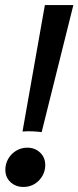

<svg xmlns="http://www.w3.org/2000/svg" viewBox="-20 -723 308 754"><path d="M68.4 -206.5 156.2 -703.1H268.1L143.6 -204.1Q125.5 -206.5 106.7 -207.3Q87.9 -208 68.4 -206.5ZM72.3 11.2Q42 11.2 21.5 -7.6Q1 -26.4 1 -56.6Q1 -79.6 12.2 -99.1Q23.4 -118.7 43.2 -130.9Q63 -143.1 86.9 -143.1Q117.2 -143.1 137.5 -123.8Q157.7 -104.5 157.7 -74.7Q157.7 -51.8 146.5 -32.2Q135.3 -12.7 116 -0.7Q96.7 11.2 72.3 11.2Z"/></svg>

Font: Schibsted Grotesk Medium
Style: Italic
Weight: 500
Italic angle: -12°
Designer: Bakken & Baeck AS, Henrik Kongsvoll
Foundry: Schibsted ASA
Version: Version 1.100;gftools[0.9.25]